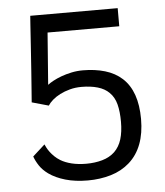

<svg xmlns="http://www.w3.org/2000/svg" viewBox="-49 -681 634 737"><g transform="rotate(-5 268.0 -312.5)"><path d="M71.3 -305.2Q73.2 -329.1 75.4 -359.6Q77.6 -390.1 80.1 -423.3Q82.5 -456.5 84.7 -489.7Q86.9 -522.9 88.9 -552Q90.8 -581.1 92.3 -603.3Q93.8 -625.5 94.7 -636.7H431.6V-566.9H155.3L140.1 -366.7Q147.9 -373 161.9 -380.6Q175.8 -388.2 193.6 -394.8Q211.4 -401.4 232.9 -406Q254.4 -410.6 277.3 -410.6Q324.2 -410.6 362.8 -399.2Q401.4 -387.7 428.2 -363.3Q483.9 -312.5 483.9 -205.1Q483.9 -95.2 421.4 -39.6Q391.1 -12.7 349.4 -0.2Q307.6 12.2 260.7 12.2Q211.9 12.2 174.1 1.2Q136.2 -9.8 110.4 -28.3Q89.4 -43.5 77.1 -62Q64.9 -80.6 59.1 -97.7L106 -140.1Q108.4 -134.8 112.5 -126.7Q116.7 -118.7 123.3 -109.9Q129.9 -101.1 139.2 -92Q148.4 -83 161.1 -75.2Q178.7 -64.5 203.9 -58.3Q229 -52.2 259.8 -52.2Q293 -52.2 321.5 -60.3Q350.1 -68.4 369.6 -86.9Q388.7 -105.5 397.5 -134Q406.2 -162.6 406.2 -201.2Q406.2 -240.2 398.9 -268.6Q391.6 -296.9 373 -314.9Q356 -332 328.9 -339.8Q301.8 -347.7 266.6 -347.7Q242.7 -347.7 221.7 -342Q200.7 -336.4 183.6 -327.6Q166.5 -318.8 154.3 -308.1Q142.1 -297.4 135.7 -287.1Z"/></g></svg>

Font: Metrophobic
Style: Regular
Weight: 400
Designer: vernon adams
Foundry: vernon adams
Version: Version 1.000